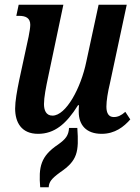

<svg xmlns="http://www.w3.org/2000/svg" viewBox="-20 -556 590 812"><path d="M141 10C210 10 260 -31 310 -111H314C313 -101 313 -91 313 -83C313 -28 344 10 410 10C466 10 504 -20 531 -51L510 -83C492 -67 478 -61 461 -61C440 -61 430 -77 430 -105C430 -130 436 -167 445 -204L516 -536H397L345 -295C322 -183 259 -67 202 -67C174 -67 166 -91 166 -116C166 -144 174 -186 185 -237L248 -536H59L49 -489H60C89 -489 108 -480 108 -451C108 -440 105 -421 101 -401L61 -216C52 -172 44 -128 44 -97C44 -39 70 10 141 10ZM150 236H186C187 214 197 200 234 173C308 123 314 87 307 -15H272C270 17 258 32 226 55C151 105 143 151 150 236Z"/></svg>

Font: Noto Serif Condensed SemiBold
Style: Italic
Weight: 600
Width: 3
Italic angle: -12°
Designer: Monotype Design Team
Foundry: Monotype Imaging Inc.
Version: Version 2.014